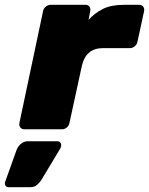

<svg xmlns="http://www.w3.org/2000/svg" viewBox="-86 -540 622 802"><path d="M16 0Q5 0 -1 -7.5Q-7 -15 -5 -26L94 -494Q96 -505 105.5 -512.5Q115 -520 126 -520H271Q282 -520 287.5 -512.5Q293 -505 291 -494L284 -457Q309 -485 343.5 -502.5Q378 -520 433 -520H495Q506 -520 512 -512.5Q518 -505 516 -494L488 -365Q486 -354 476.5 -346.5Q467 -339 457 -339H344Q308 -339 286 -320Q264 -301 256 -265L204 -26Q202 -15 193 -7.5Q184 0 173 0ZM-49 242Q-58 242 -62.5 236Q-67 230 -65 221L-17 87Q-12 73 0.5 61.5Q13 50 31 50H154Q162 50 166.5 56Q171 62 169 71Q168 72 168 74.5Q168 77 166 80L86 213Q79 223 68.5 232.5Q58 242 39 242Z"/></svg>

Font: Rubik ExtraBold
Style: Italic
Weight: 800
Italic angle: -12°
Designer: Hubert and Fischer
Foundry: Hubert and Fischer
Version: Version 2.300;gftools[0.9.30]